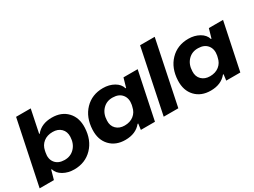

<svg xmlns="http://www.w3.org/2000/svg" viewBox="-67 -1309 2510 1899"><g transform="rotate(-30 1188.0 -359.5)"><path d="M376 10Q306 10 251.5 -21Q197 -52 182 -104H176L147 0H-16L136 -729H303L249 -468H255Q318 -546 437 -546Q547 -546 611.5 -477.5Q676 -409 671 -296Q665 -159 583.5 -74.5Q502 10 376 10ZM502 -290Q504 -349 468.5 -384Q433 -419 373 -419Q310 -419 268.5 -386Q227 -353 216 -297L212 -277Q198 -208 233 -164Q268 -120 338 -119Q408 -118 453.5 -165.5Q499 -213 502 -290Z M960 10Q851 10 786.5 -58.5Q722 -127 727 -240Q733 -378 814 -462Q895 -546 1021 -546Q1091 -546 1145.5 -515Q1200 -484 1215 -432H1221L1251 -536H1413L1301 0H1140L1149 -68H1142Q1079 10 960 10ZM1024 -117Q1087 -117 1128.5 -150Q1170 -183 1181 -239L1186 -259Q1199 -328 1164 -372Q1129 -416 1059 -417Q989 -419 943.5 -371.5Q898 -324 896 -247Q893 -188 929 -152.5Q965 -117 1024 -117Z M1401 0 1552 -729H1719L1568 0Z M1935 10Q1826 10 1761.5 -58.5Q1697 -127 1702 -240Q1708 -378 1789 -462Q1870 -546 1996 -546Q2066 -546 2120.5 -515Q2175 -484 2190 -432H2196L2226 -536H2388L2276 0H2115L2124 -68H2117Q2054 10 1935 10ZM1999 -117Q2062 -117 2103.5 -150Q2145 -183 2156 -239L2161 -259Q2174 -328 2139 -372Q2104 -416 2034 -417Q1964 -419 1918.5 -371.5Q1873 -324 1871 -247Q1868 -188 1904 -152.5Q1940 -117 1999 -117Z"/></g></svg>

Font: Mona Sans Expanded
Style: Bold Italic
Weight: 700
Width: 7
Italic angle: -11.7°
Designer: Deni Anggara
Foundry: GitHub
Version: Version 1.001;gftools[0.9.33]